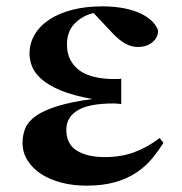

<svg xmlns="http://www.w3.org/2000/svg" viewBox="-20 -576 573 605"><path d="M310 -81Q362 -81 403.5 -96.5Q445 -112 483 -141L495 -126Q478 -99 458 -75Q438 -51 409.5 -32Q381 -13 342.5 -2Q304 9 252 9Q210 9 173.5 -0.5Q137 -10 110 -27.5Q83 -45 67 -70Q51 -95 51 -126Q51 -152 60.5 -173.5Q70 -195 95 -212Q120 -229 162.5 -242Q205 -255 271 -264Q210 -275 171.5 -291Q133 -307 111 -326.5Q89 -346 81 -366.5Q73 -387 73 -407Q73 -439 89 -466.5Q105 -494 135 -514Q165 -534 207.5 -545Q250 -556 303 -556Q331 -556 358.5 -552Q386 -548 410 -539Q434 -530 452 -515.5Q470 -501 478 -481Q479 -459 461 -443.5Q443 -428 414 -428Q394 -428 375 -438.5Q356 -449 335 -471L275 -535Q240 -527 215.5 -502Q191 -477 191 -436Q191 -407 202.5 -386Q214 -365 233.5 -352Q253 -339 280 -333Q307 -327 339 -327Q344 -327 350 -327Q356 -327 362 -328V-248Q355 -249 349.5 -249.5Q344 -250 338 -250Q261 -250 225 -228.5Q189 -207 189 -167Q189 -122 222 -101.5Q255 -81 310 -81Z"/></svg>

Font: XinYuGongZhangJiaSongA
Style: Regular
Weight: 900
Designer: XinYuGong
Foundry: Adobe Systems Incorporated
Version: Version 1.00